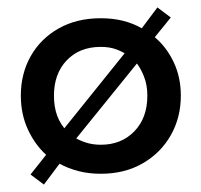

<svg xmlns="http://www.w3.org/2000/svg" viewBox="-20 -457 541 516"><path d="M98 39 62 12 104 -41Q74 -68 55 -109Q36 -150 36 -200Q36 -259 62.5 -306Q89 -353 137.5 -380.5Q186 -408 251 -408Q314 -408 361 -381L403 -437L439 -410L396 -357Q428 -330 447 -289.5Q466 -249 466 -200Q466 -141 439 -93.5Q412 -46 363.5 -18Q315 10 251 10Q219 10 191.5 3Q164 -4 140 -17ZM139 -95 332 -335 329 -305Q312 -317 293.5 -324Q275 -331 251 -331Q194 -331 159.5 -295Q125 -259 125 -200Q125 -170 133.5 -146.5Q142 -123 161 -103ZM251 -68Q306 -68 341 -104Q376 -140 376 -200Q376 -229 366.5 -252.5Q357 -276 345 -290L359 -300L168 -64L176 -90Q192 -80 210.5 -74Q229 -68 251 -68Z"/></svg>

Font: Rokkitt Medium
Style: Regular
Weight: 500
Version: Version 3.103